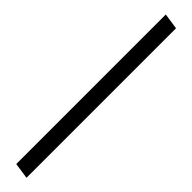

<svg xmlns="http://www.w3.org/2000/svg" viewBox="72 -187 690 690"><g transform="rotate(-45 417.5 158.5)"><path d="M33 189 42 128H802L793 189Z"/></g></svg>

Font: Genos Thin
Style: Bold Italic
Weight: 700
Italic angle: -8°
Version: Version 1.010